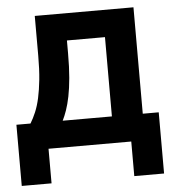

<svg xmlns="http://www.w3.org/2000/svg" viewBox="-48 -544 646 719"><g transform="rotate(-5 275.0 -185.0)"><path d="M428 0H117V130H5V-100H58Q69 -118 78.5 -140.5Q88 -163 94.5 -192.5Q101 -222 105 -260.5Q109 -299 109 -350V-500H480V-100H540V130H428ZM221 -350Q221 -297 217.5 -257.5Q214 -218 208 -188.5Q202 -159 194.5 -137.5Q187 -116 179 -100H364V-398H221Z"/></g></svg>

Font: Retni Sans
Style: Bold
Weight: 700
Designer: Vitaly Kuzmin
Foundry: ParaType Ltd.
Version: Version 1.00;March 2, 2019;FontCreator 11.5.0.2425 64-bit; t